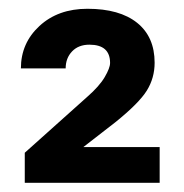

<svg xmlns="http://www.w3.org/2000/svg" viewBox="-20 -736 413 431"><path d="M338.4 -325.7H35.6V-393.1L175.8 -518.6Q203.1 -542.5 215.1 -563Q227.1 -583.5 227.1 -594.7Q227.1 -635.7 180.7 -635.7Q156.2 -635.7 141.8 -620.6Q127.4 -605.5 127.4 -582.5H26.9Q26.9 -639.2 68.6 -677.7Q110.4 -716.3 176.3 -716.3Q248.5 -716.3 287.8 -684.8Q327.1 -653.3 327.1 -595.2Q327.1 -561 309.6 -532.7Q292 -504.4 239.3 -461.9L167 -405.8H338.4Z"/></svg>

Font: Shabnam FD
Style: Bold
Weight: 700
Foundry: DejaVu fonts team - Redesigned by Saber Rastikerdar - Based on Vazir font
Version: Version 5.00;October 20, 2019;FontCreator 12.0.0.2547 64-bit